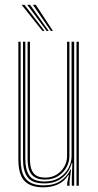

<svg xmlns="http://www.w3.org/2000/svg" viewBox="-20 -774 409 800"><path d="M160.8 6.5Q135.5 6.5 117.5 0.9Q99.5 -4.8 87.6 -14.9Q75.8 -25 69 -39.4Q62.2 -53.8 59.4 -71.4Q56.5 -89 56.5 -109.5V-600H66V-110Q66 -86 70.2 -66.2Q74.5 -46.5 85.1 -32Q95.8 -17.5 114.5 -9.6Q133.2 -1.8 162.5 -1.8Q204.5 -1.8 232.4 -20.2Q260.2 -38.8 273.8 -68.2H276.2L269.8 -19.8V0H260V-12L266.8 -44H264.2Q247 -17 220.2 -5.2Q193.5 6.5 160.8 6.5ZM298.8 0V-600H308.5V0ZM168 -25.8Q145.8 -25.8 131.5 -32.2Q117.2 -38.8 109.2 -50.2Q101.2 -61.8 98.1 -77.4Q95 -93 95 -111V-600H104.8V-111Q104.8 -88 110.2 -70.6Q115.8 -53.2 129.5 -43.6Q143.2 -34 168.5 -34Q195.2 -34 215.8 -46.5Q236.2 -59 247.9 -79.5Q259.5 -100 259.5 -123.2V-600H269.2V-123.5Q269.2 -99.8 257.2 -77.4Q245.2 -55 222.6 -40.4Q200 -25.8 168 -25.8ZM164.5 -9.8Q114 -9.8 94.9 -35.6Q75.8 -61.5 75.8 -110.2V-600H85.5V-110.5Q85.5 -67.5 102.1 -42.6Q118.8 -17.8 166.2 -17.8Q201.8 -17.8 226.8 -33.2Q251.8 -48.8 265 -73.1Q278.2 -97.5 278.2 -123.5V-600H289V0H279.2V-32L281.5 -94.8H279Q268.8 -56.8 239.2 -33.1Q209.8 -9.5 164.5 -9.8ZM157 -645 70 -754H81.8L165.8 -645ZM174.5 -645 93.5 -754H105.2L183 -645ZM191.8 -645 117 -754H129L200.5 -645Z"/></svg>

Font: Big Shoulders Inline Text ExtraLight
Style: Regular
Weight: 250
Version: Version 2.002